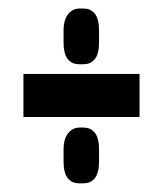

<svg xmlns="http://www.w3.org/2000/svg" viewBox="-20 -547 358 444"><path d="M209 -477.5V-448.2Q209 -424.8 201.2 -413.1L199.2 -410.2L195.3 -406.2Q187.5 -398.4 171.9 -398.4H164.1Q148.4 -398.4 140.6 -406.2L136.7 -410.2L134.8 -413.1Q127 -424.8 127 -448.2V-477.5Q127 -499 135.7 -511.7L137.7 -514.6L141.6 -518.6Q150.4 -527.3 164.1 -527.3H171.9Q187.5 -527.3 195.3 -519.5L199.2 -515.6L201.2 -512.7Q209 -501 209 -477.5ZM209 -202.1V-172.9Q209 -149.4 201.2 -137.7L199.2 -134.8L195.3 -130.9Q187.5 -123 171.9 -123H164.1Q148.4 -123 140.6 -130.9L136.7 -134.8L134.8 -137.7Q127 -149.4 127 -172.9V-202.1Q127 -223.6 135.7 -236.3L137.7 -239.3L141.6 -243.2Q150.4 -252 164.1 -252H171.9Q187.5 -252 195.3 -244.1L199.2 -240.2L201.2 -237.3Q209 -225.6 209 -202.1ZM34.2 -376H302.7V-276.4H34.2Z"/></svg>

Font: Vancouver Drive
Style: Bold
Weight: 700
Designer: Valery Zaveryaev
Foundry: Cyreal (www.cyreal.org)
Version: Version 1.01